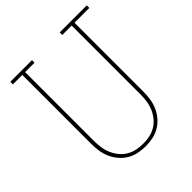

<svg xmlns="http://www.w3.org/2000/svg" viewBox="-203 -868 1009 1009"><g transform="rotate(-45 302.0 -363.5)"><path d="M300 8Q273 8 246 2.5Q219 -3 195.5 -17Q172 -31 154 -52Q136 -73 125 -98Q114 -123 110 -150Q106 -177 106 -205V-716H36V-735H197V-716H127V-205Q127 -180 130.5 -155.5Q134 -131 143.5 -108.5Q153 -86 168.5 -66.5Q184 -47 205.5 -34Q227 -21 251 -16Q275 -11 300 -11Q325 -11 349 -16Q373 -21 394.5 -34Q416 -47 431.5 -66.5Q447 -86 456.5 -108.5Q466 -131 469.5 -155.5Q473 -180 473 -205V-716H403V-735H604V-716H494V-205Q494 -177 490 -150Q486 -123 475 -98Q464 -73 446 -52Q428 -31 404.5 -17Q381 -3 354 2.5Q327 8 300 8Z"/></g></svg>

Font: Iosevka HT Thin Extended
Style: Regular
Weight: 100
Width: 7
Monospace: yes
Designer: Belleve Invis
Foundry: Belleve Invis
Version: Version 32.3.0; ttfautohint (v1.8.4)